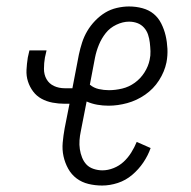

<svg xmlns="http://www.w3.org/2000/svg" viewBox="-20 -562 590 594"><path d="M296 12Q274 12 253.5 7Q233 2 217 -10Q201 -22 191 -40Q181 -58 176.5 -78.5Q172 -99 174 -121Q176 -143 180 -165L195 -241H180Q161 -241 142.5 -244.5Q124 -248 108.5 -256.5Q93 -265 82.5 -279Q72 -293 66.5 -310Q61 -327 62 -346Q63 -365 66 -384L71 -406H124L119 -384Q116 -367 116 -349Q116 -331 124 -317Q132 -303 147 -296Q162 -289 180 -289H204L224 -393Q228 -412 234 -430.5Q240 -449 250 -466Q260 -483 274.5 -498Q289 -513 305.5 -523Q322 -533 341.5 -537.5Q361 -542 379 -542Q401 -542 421 -536.5Q441 -531 455.5 -519Q470 -507 479 -489Q488 -471 492.5 -451.5Q497 -432 498 -411Q499 -390 495 -369Q489 -340 472 -313.5Q455 -287 429 -269Q403 -251 373.5 -243Q344 -235 316 -235Q298 -235 281 -238Q264 -241 248 -248L230 -156Q227 -142 226 -128Q225 -114 227 -100.5Q229 -87 234 -74.5Q239 -62 247.5 -53Q256 -44 269.5 -39.5Q283 -35 297 -35Q314 -35 331.5 -42Q349 -49 362.5 -61.5Q376 -74 386 -90Q396 -106 403 -123L446 -104Q438 -81 423.5 -59.5Q409 -38 389 -21Q369 -4 344.5 4Q320 12 296 12ZM317 -283Q337 -283 358 -288Q379 -293 397 -306Q415 -319 427 -338Q439 -357 443 -377Q446 -390 445.5 -403.5Q445 -417 443.5 -430Q442 -443 438 -455Q434 -467 425.5 -476.5Q417 -486 405 -490.5Q393 -495 379 -495Q360 -495 340 -485.5Q320 -476 307 -459.5Q294 -443 286 -423.5Q278 -404 274 -384L258 -300Q270 -290 285.5 -286.5Q301 -283 317 -283Z"/></svg>

Font: Lode Dark
Style: Italic
Weight: 400
Italic angle: -11°
Monospace: yes
Designer: Belleve Invis
Foundry: Belleve Invis
Version: Version 29.2.0; ttfautohint (v1.8.3)